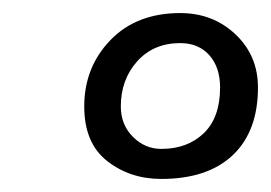

<svg xmlns="http://www.w3.org/2000/svg" viewBox="-20 -741 415 294"><path d="M109 -578Q109 -638 149 -679.5Q189 -721 256 -721Q306 -721 340.5 -688.5Q375 -656 375 -607Q375 -540 336.5 -503.5Q298 -467 227 -467Q179 -467 144 -494.5Q109 -522 109 -578ZM317 -607Q317 -638 300.5 -656.5Q284 -675 256 -675Q215 -675 190 -647Q165 -619 165 -578Q165 -550 183.5 -531.5Q202 -513 227 -513Q267 -513 292 -537Q317 -561 317 -607Z"/></svg>

Font: Mali Medium
Style: Italic
Weight: 500
Italic angle: -10°
Version: Version 1.000; ttfautohint (v1.6)